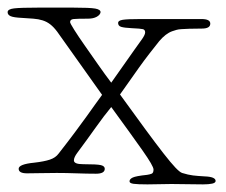

<svg xmlns="http://www.w3.org/2000/svg" viewBox="-22 -456 592 504"><path d="M364 3Q371 2 376 0Q381 -2 381 -11Q381 -20 352.5 -60.5Q324 -101 270 -175Q251 -152 229 -121Q207 -90 181 -55Q172 -43 172 -35Q172 -25 196 -25Q233 -25 243 -22.5Q253 -20 253 -13Q253 0 230 0Q206 0 179 -1Q152 -2 127 -2Q105 -2 84 -1.5Q63 -1 49 -1Q27 -1 27 -13Q27 -25 68 -29Q94 -32 109 -37Q124 -42 132 -53Q157 -85 174.5 -108.5Q192 -132 205 -150Q218 -168 227.5 -181.5Q237 -195 246 -207L128 -373Q119 -385 110 -392Q101 -399 90 -402.5Q79 -406 65.5 -407Q52 -408 36 -409Q14 -410 6 -413.5Q-2 -417 -2 -424Q-2 -432 15 -434Q32 -436 79 -436H170Q214 -436 228 -433.5Q242 -431 242 -424Q241 -417 232 -412Q223 -407 209 -407Q180 -407 171 -406Q162 -405 162 -398Q162 -395 173 -377.5Q184 -360 200.5 -336.5Q217 -313 235.5 -286.5Q254 -260 270 -239L332 -327Q343 -342 351 -353.5Q359 -365 359 -371Q359 -378 353 -379.5Q347 -381 324 -382Q304 -383 296 -385.5Q288 -388 288 -396Q288 -402 300 -404Q312 -406 347 -406H507Q530 -406 530 -394Q530 -381 508 -381Q487 -381 474.5 -380.5Q462 -380 454 -379.5Q446 -379 441 -377.5Q436 -376 430 -374Q413 -368 396 -348Q384 -333 370 -315Q356 -297 342.5 -278Q329 -259 316 -240.5Q303 -222 293 -208Q332 -154 360 -116Q388 -78 407.5 -53Q427 -28 438.5 -16Q450 -4 456 -2Q472 3 484.5 4.5Q497 6 515 7Q544 8 544 19Q544 24 535 26Q526 28 511 28Q486 28 468.5 27.5Q451 27 428 27Q411 27 396.5 27.5Q382 28 365 28Q339 28 328.5 26.5Q318 25 318 20Q318 14 326.5 10Q335 6 364 3Z"/></svg>

Font: Life Savers
Style: Regular
Weight: 400
Designer: Pablo Impallari, Rodrigo Fuenzalida, Brenda Gallo
Foundry: Pablo Impallari, Rodrigo Fuenzalida, Brenda Gallo
Version: Version 3.001; ttfautohint (v0.95) -l 8 -r 50 -G 200 -x 14 -